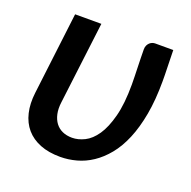

<svg xmlns="http://www.w3.org/2000/svg" viewBox="-99 -608 713 715"><g transform="rotate(20 258.0 -251.0)"><path d="M470.5 -510Q471 -496.5 471.2 -479.5Q471.5 -462.5 472 -445.5Q472.5 -428.5 472.8 -413.2Q473 -398 473 -387.5Q473 -313.5 462.5 -255.5Q452 -197.5 433.5 -153.5Q415 -109.5 389.8 -78.8Q364.5 -48 335.5 -28.8Q306.5 -9.5 274.5 -0.8Q242.5 8 210.5 8Q164.5 8 130.5 -5.5Q96.5 -19 75 -44Q53.5 -69 45 -104.8Q36.5 -140.5 42 -185L81.5 -510H185.5L145.5 -185Q142 -158.5 146.5 -138Q151 -117.5 161.8 -103.2Q172.5 -89 189.2 -81.5Q206 -74 227.5 -74Q251.5 -74 276.8 -86.5Q302 -99 322.5 -129Q343 -159 356.2 -209.5Q369.5 -260 369.5 -336.5Q369.5 -351 369 -368.5Q368.5 -386 368 -404.2Q367.5 -422.5 367 -440.8Q366.5 -459 366.5 -475Q366.5 -484.5 369.8 -491Q373 -497.5 377.8 -501.8Q382.5 -506 388 -508Q393.5 -510 399 -510Z"/></g></svg>

Font: Lato SemiBold
Style: Italic
Weight: 600
Italic angle: -7°
Designer: Lukasz Dziedzic with Adam Twardoch and Botio Nikoltchev
Foundry: tyPoland Lukasz Dziedzic
Version: Version 2.015; 2015-08-06; http://www.latofonts.com/